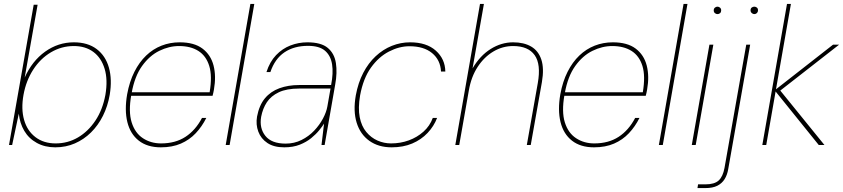

<svg xmlns="http://www.w3.org/2000/svg" viewBox="-20 -740 4303 980"><path d="M262 12Q209 12 168 -10.5Q127 -33 104 -72Q81 -111 76 -160L42 0H26L152 -716H172L106 -344Q144 -429 210.5 -476.5Q277 -524 357 -524Q428 -524 473.5 -489.5Q519 -455 536 -394.5Q553 -334 540 -256Q530 -198 505.5 -149Q481 -100 444.5 -64Q408 -28 362 -8Q316 12 262 12ZM264 -8Q326 -8 378 -38.5Q430 -69 467 -124.5Q504 -180 518 -256Q531 -333 514 -389Q497 -445 456.5 -475Q416 -505 357 -505Q294 -505 240 -473Q186 -441 149.5 -384.5Q113 -328 100 -256Q87 -184 103 -128Q119 -72 161 -40Q203 -8 264 -8Z M801 12Q732 12 688.5 -22Q645 -56 630 -117Q615 -178 629 -259Q641 -324 666 -373.5Q691 -423 726 -456.5Q761 -490 804.5 -507Q848 -524 897 -524Q971 -524 1013.5 -492Q1056 -460 1070 -405.5Q1084 -351 1072 -283Q1071 -274 1069 -267.5Q1067 -261 1065 -251H639L642 -269H1050Q1064 -352 1048 -403.5Q1032 -455 992.5 -480Q953 -505 894 -505Q843 -505 793 -480.5Q743 -456 705 -403Q667 -350 652 -265L650 -255Q635 -170 652 -115.5Q669 -61 709.5 -34.5Q750 -8 802 -8Q875 -8 926.5 -41.5Q978 -75 1011 -138H1033Q1011 -94 979 -60Q947 -26 903 -7Q859 12 801 12Z M1132 0 1258 -720H1278L1152 0Z M1431 12Q1378 12 1345 -10Q1312 -32 1298.5 -68Q1285 -104 1292 -145Q1303 -203 1332 -238Q1361 -273 1406 -289.5Q1451 -306 1507 -306H1670Q1682 -367 1675 -411.5Q1668 -456 1639 -481Q1610 -506 1552 -506Q1481 -506 1432 -473Q1383 -440 1360 -372H1340Q1357 -425 1389 -458.5Q1421 -492 1462.5 -508Q1504 -524 1549 -524Q1619 -524 1653 -495.5Q1687 -467 1694.5 -418Q1702 -369 1691 -309L1637 0H1621L1634 -109Q1626 -96 1609.5 -75.5Q1593 -55 1568.5 -35Q1544 -15 1510 -1.5Q1476 12 1431 12ZM1438 -7Q1482 -7 1519 -25.5Q1556 -44 1583.5 -73Q1611 -102 1628.5 -135Q1646 -168 1651 -197L1667 -288H1507Q1443 -288 1403 -269Q1363 -250 1342 -218Q1321 -186 1313 -144Q1303 -86 1334.5 -46.5Q1366 -7 1438 -7Z M1979 12Q1912 12 1865.5 -21Q1819 -54 1800.5 -113.5Q1782 -173 1796 -253Q1808 -318 1834 -368Q1860 -418 1897.5 -453Q1935 -488 1980 -506Q2025 -524 2073 -524Q2157 -524 2204.5 -481.5Q2252 -439 2253 -375H2231Q2228 -434 2185.5 -469Q2143 -504 2070 -504Q2018 -504 1965.5 -477Q1913 -450 1873.5 -395Q1834 -340 1818 -253Q1807 -188 1816 -142Q1825 -96 1849.5 -66.5Q1874 -37 1907 -22.5Q1940 -8 1976 -8Q2024 -8 2066.5 -23.5Q2109 -39 2141.5 -68Q2174 -97 2189 -138H2211Q2195 -96 2162.5 -61.5Q2130 -27 2084 -7.5Q2038 12 1979 12Z M2304 0 2430 -720H2450L2392 -391Q2430 -456 2484.5 -490Q2539 -524 2599 -524Q2654 -524 2691 -502.5Q2728 -481 2743 -436Q2758 -391 2746 -321L2689 0H2669L2725 -316Q2742 -412 2709 -458.5Q2676 -505 2599 -505Q2545 -505 2498 -477Q2451 -449 2418 -398.5Q2385 -348 2373 -278L2324 0Z M3012 12Q2943 12 2899.5 -22Q2856 -56 2841 -117Q2826 -178 2840 -259Q2852 -324 2877 -373.5Q2902 -423 2937 -456.5Q2972 -490 3015.5 -507Q3059 -524 3108 -524Q3182 -524 3224.5 -492Q3267 -460 3281 -405.5Q3295 -351 3283 -283Q3282 -274 3280 -267.5Q3278 -261 3276 -251H2850L2853 -269H3261Q3275 -352 3259 -403.5Q3243 -455 3203.5 -480Q3164 -505 3105 -505Q3054 -505 3004 -480.5Q2954 -456 2916 -403Q2878 -350 2863 -265L2861 -255Q2846 -170 2863 -115.5Q2880 -61 2920.5 -34.5Q2961 -8 3013 -8Q3086 -8 3137.5 -41.5Q3189 -75 3222 -138H3244Q3222 -94 3190 -60Q3158 -26 3114 -7Q3070 12 3012 12Z M3343 0 3469 -720H3489L3363 0Z M3511 0 3601 -512H3621L3531 0ZM3642 -668Q3635 -668 3629 -673Q3623 -678 3623 -687Q3623 -696 3629 -701Q3635 -706 3642 -706Q3649 -706 3655 -701Q3661 -696 3661 -687Q3661 -678 3655.5 -673Q3650 -668 3642 -668Z M3540 220 3543 201H3580Q3627 201 3648.5 181Q3670 161 3678 117L3789 -512H3809L3697 123Q3692 153 3678.5 174.5Q3665 196 3641.5 208Q3618 220 3580 220ZM3830 -668Q3823 -668 3817 -673.5Q3811 -679 3811 -687Q3811 -697 3817 -701.5Q3823 -706 3830 -706Q3837 -706 3843 -701.5Q3849 -697 3849 -687Q3849 -679 3843.5 -673.5Q3838 -668 3830 -668Z M4159 0 3934 -279 4232 -512H4263L3958 -274L3960 -281L4188 0ZM3871 0 3997 -720H4017L3891 0Z"/></svg>

Font: DM Sans 12pt Thin
Style: Italic
Weight: 250
Italic angle: -10°
Version: Version 4.004;gftools[0.9.30]